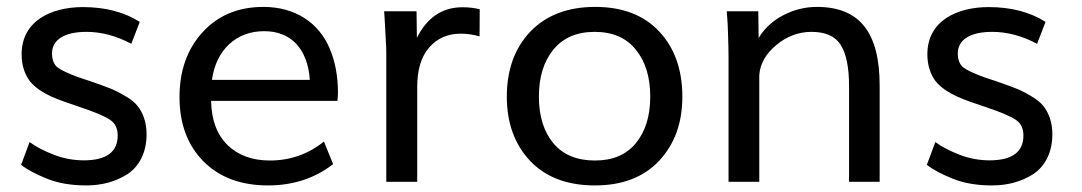

<svg xmlns="http://www.w3.org/2000/svg" viewBox="-20 -534 3178 564"><path d="M233.4 10.7C279.8 10.7 319.8 -0.5 354.5 -22.5C389.2 -45.4 410.6 -86.4 410.6 -139.6C410.6 -175.3 399.4 -204.1 383.8 -223.1C376.5 -232.4 365.2 -241.7 351.1 -250C336.9 -258.8 323.7 -265.6 311.5 -271C299.3 -276.4 282.7 -282.2 262.2 -289.6C256.8 -291.5 240.2 -297.4 211.9 -306.6C180.2 -317.9 159.2 -328.1 148.4 -336.4C138.2 -345.2 132.8 -358.9 132.8 -377C132.8 -417.5 169.4 -440.4 233.9 -440.4C277.8 -440.4 321.8 -428.7 365.7 -405.3L390.6 -469.7C345.2 -498.5 289.6 -513.2 223.6 -513.2C130.9 -513.2 43.5 -473.1 43.5 -374.5C43.5 -341.3 53.2 -314.9 67.4 -295.9C74.7 -286.6 84 -278.3 95.7 -270C119.1 -254.4 139.6 -245.6 172.9 -233.9L215.8 -219.2C259.3 -204.6 288.1 -192.4 303.2 -182.1C318.4 -171.9 325.7 -156.7 325.7 -136.2C325.7 -87.4 292.5 -63 226.1 -63C196.3 -63 166.5 -68.4 137.7 -79.6C108.9 -90.8 85.4 -103 66.9 -116.7L42 -49.8C60.1 -35.6 85.9 -22 118.7 -8.8C151.9 4.4 189.9 10.7 233.4 10.7Z M602.5 -299.3C608.9 -343.8 626 -378.9 653.3 -404.3C681.2 -429.7 715.3 -442.4 756.3 -442.4C834.5 -442.4 883.8 -391.1 890.1 -299.3ZM767.6 10.7C841.3 10.7 904.8 -10.3 958.5 -51.8L931.6 -118.2C885.3 -81.1 832.5 -62.5 772.5 -62.5C721.2 -62.5 679.7 -77.6 648.4 -107.9C617.2 -138.7 601.1 -181.6 600.1 -237.8H971.2C972.2 -247.6 972.7 -255.4 972.7 -261.7C972.7 -311 964.4 -354.5 948.2 -392.1C916.5 -466.8 847.7 -513.7 753.9 -513.7C679.7 -513.7 620.1 -488.8 574.7 -439C529.8 -389.6 507.3 -326.2 507.3 -249C507.3 -170.4 530.8 -107.4 577.6 -60.1C624.5 -12.7 688 10.7 767.6 10.7Z M1205.6 0V-278.8C1205.6 -329.1 1217.3 -367.7 1240.7 -394.5C1264.2 -421.4 1294.9 -435.1 1333.5 -435.1C1351.1 -435.1 1369.6 -432.6 1388.7 -427.2L1389.2 -506.8C1374 -510.7 1356.9 -512.7 1338.4 -512.7C1279.3 -512.7 1234.9 -482.9 1204.6 -422.9L1203.6 -501H1108.4L1109.9 -478.5L1112.8 -425.3C1114.3 -404.8 1114.7 -389.2 1114.7 -377.9V0Z M1727.5 10.7C1807.6 10.7 1870.6 -13.2 1916 -61.5C1961.4 -109.9 1984.4 -172.4 1984.4 -250C1984.4 -329.1 1961.9 -392.6 1917 -440.9C1872.1 -489.3 1809.1 -513.7 1728.5 -513.7C1647.5 -513.7 1584 -489.3 1537.6 -440.9C1491.7 -392.6 1468.8 -328.6 1468.8 -250C1468.8 -172.4 1491.7 -109.9 1537.1 -61.5C1583 -13.2 1646.5 10.7 1727.5 10.7ZM1727.5 -62.5C1674.3 -62.5 1633.3 -79.6 1605 -113.8C1577.1 -147.9 1563 -193.4 1563 -250C1563 -307.6 1577.1 -353.5 1605.5 -388.2C1633.8 -422.9 1674.3 -440.4 1727.1 -440.4C1779.3 -440.4 1819.8 -422.9 1847.7 -388.2C1876 -353.5 1890.1 -307.6 1890.1 -250C1890.1 -193.4 1876 -147.9 1848.1 -113.8C1820.3 -79.6 1780.3 -62.5 1727.5 -62.5Z M2210.4 0V-314C2212.9 -347.2 2230 -376.5 2260.7 -401.9C2291.5 -427.7 2326.2 -440.4 2363.8 -440.4C2404.8 -440.4 2433.6 -427.7 2449.7 -401.9C2465.8 -376 2474.1 -335.9 2474.1 -281.7V0H2564V-282.2C2564 -438 2505.9 -513.7 2379.4 -513.7C2344.7 -513.7 2312 -505.4 2280.8 -489.3C2250 -473.1 2225.6 -451.2 2208.5 -422.4L2207.5 -501H2114.7L2116.2 -482.9C2117.2 -470.7 2118.2 -453.1 2118.7 -430.2C2119.6 -407.2 2120.1 -384.3 2120.1 -362.3V0Z M2894 10.7C2940.4 10.7 2980.5 -0.5 3015.1 -22.5C3049.8 -45.4 3071.3 -86.4 3071.3 -139.6C3071.3 -175.3 3060.1 -204.1 3044.4 -223.1C3037.1 -232.4 3025.9 -241.7 3011.7 -250C2997.6 -258.8 2984.4 -265.6 2972.2 -271C2960 -276.4 2943.4 -282.2 2922.9 -289.6C2917.5 -291.5 2900.9 -297.4 2872.6 -306.6C2840.8 -317.9 2819.8 -328.1 2809.1 -336.4C2798.8 -345.2 2793.5 -358.9 2793.5 -377C2793.5 -417.5 2830.1 -440.4 2894.5 -440.4C2938.5 -440.4 2982.4 -428.7 3026.4 -405.3L3051.3 -469.7C3005.9 -498.5 2950.2 -513.2 2884.3 -513.2C2791.5 -513.2 2704.1 -473.1 2704.1 -374.5C2704.1 -341.3 2713.9 -314.9 2728 -295.9C2735.4 -286.6 2744.6 -278.3 2756.3 -270C2779.8 -254.4 2800.3 -245.6 2833.5 -233.9L2876.5 -219.2C2919.9 -204.6 2948.7 -192.4 2963.9 -182.1C2979 -171.9 2986.3 -156.7 2986.3 -136.2C2986.3 -87.4 2953.1 -63 2886.7 -63C2856.9 -63 2827.1 -68.4 2798.3 -79.6C2769.5 -90.8 2746.1 -103 2727.5 -116.7L2702.6 -49.8C2720.7 -35.6 2746.6 -22 2779.3 -8.8C2812.5 4.4 2850.6 10.7 2894 10.7Z"/></svg>

Font: Ride
Style: Regular
Weight: 400
Version: Version 3.000